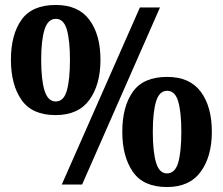

<svg xmlns="http://www.w3.org/2000/svg" viewBox="-20 -744 897 774"><path d="M204 -280Q109 -280 66.5 -341.5Q24 -403 24 -503Q24 -604 66.5 -664Q109 -724 205 -724Q296 -724 340.5 -664Q385 -604 385 -503Q385 -403 340.5 -341.5Q296 -280 204 -280ZM229 0 544 -714H625L311 0ZM205 -335Q237 -335 249.5 -379Q262 -423 262 -503Q262 -581 249.5 -624.5Q237 -668 205 -668Q173 -668 159.5 -624.5Q146 -581 146 -503Q146 -423 159.5 -379Q173 -335 205 -335ZM653 10Q558 10 515.5 -51.5Q473 -113 473 -213Q473 -314 515.5 -374Q558 -434 654 -434Q745 -434 789.5 -374Q834 -314 834 -213Q834 -113 789 -51.5Q744 10 653 10ZM653 -45Q686 -45 698.5 -89Q711 -133 711 -213Q711 -291 698.5 -334.5Q686 -378 654 -378Q622 -378 609 -334.5Q596 -291 596 -213Q596 -133 609 -89Q622 -45 653 -45Z"/></svg>

Font: Noto Serif SemiCondensed Black
Style: Regular
Weight: 900
Width: 4
Designer: Monotype Design Team
Foundry: Monotype Imaging Inc.
Version: Version 2.014; ttfautohint (v1.8.4.7-5d5b)